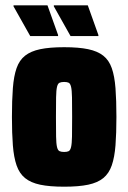

<svg xmlns="http://www.w3.org/2000/svg" viewBox="-20 -696 483 724"><path d="M222 8Q167 8 131.5 0.5Q96 -7 74.5 -24.5Q53 -42 42.5 -72.5Q32 -103 28.5 -148Q25 -193 25 -255Q25 -318 28.5 -363.5Q32 -409 42.5 -439Q53 -469 74.5 -486Q96 -503 131.5 -510.5Q167 -518 222 -518Q277 -518 312.5 -510.5Q348 -503 369.5 -486Q391 -469 401.5 -439Q412 -409 415.5 -363.5Q419 -318 419 -255Q419 -193 415.5 -148Q412 -103 401.5 -72.5Q391 -42 369.5 -24.5Q348 -7 312.5 0.5Q277 8 222 8ZM222 -123Q233 -123 239 -126Q245 -129 248 -141.5Q251 -154 251.5 -181Q252 -208 252 -255Q252 -302 251.5 -329Q251 -356 248 -368.5Q245 -381 239 -384Q233 -387 222 -387Q211 -387 204.5 -384Q198 -381 195 -368.5Q192 -356 191.5 -329Q191 -302 191 -255Q191 -208 191.5 -181Q192 -154 195 -141.5Q198 -129 204.5 -126Q211 -123 222 -123ZM351 -560H246L183 -672V-676H311L351 -564ZM199 -560H94L31 -672V-676H159L199 -564Z"/></svg>

Font: Saira Condensed Black
Style: Regular
Weight: 900
Width: 3
Designer: Hector Gatti with collaboration of the Omnibus-Type team
Foundry: Omnibus-Type
Version: Version 1.101